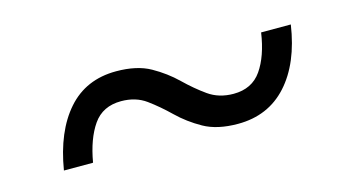

<svg xmlns="http://www.w3.org/2000/svg" viewBox="-33 -438 628 331"><g transform="rotate(-15 280.5 -272.0)"><path d="M362 -201Q325 -201 301 -214.5Q277 -228 258.5 -246Q240 -264 221.5 -277.5Q203 -291 177 -291Q144 -291 127 -266.5Q110 -242 103 -201H51Q62 -268 95 -305.5Q128 -343 182 -343Q219 -343 243 -329.5Q267 -316 285.5 -298Q304 -280 323 -266.5Q342 -253 368 -253Q401 -253 418 -277.5Q435 -302 441 -343H494Q484 -276 450 -238.5Q416 -201 362 -201Z"/></g></svg>

Font: Spectral SC
Style: Bold Italic
Weight: 700
Italic angle: -10°
Designer: Jean-Baptiste Levee
Foundry: Production Type
Version: Version 2.001